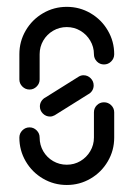

<svg xmlns="http://www.w3.org/2000/svg" viewBox="-20 -538 388 558"><path d="M282.2 -240.7Q294.4 -240.7 303.1 -232.2Q311.9 -223.7 311.9 -211.5V-138.1Q311.9 -100.7 293.3 -69.1Q274.8 -37.4 243.1 -18.9Q211.5 -0.4 174.1 -0.4Q136.7 -0.4 105 -18.9Q73.3 -37.4 54.8 -69.1Q36.3 -100.7 36.3 -138.1Q36.3 -150.4 45 -159.1Q53.7 -167.8 65.9 -167.8Q77.8 -167.8 86.5 -159.1Q95.2 -150.4 95.2 -138.1Q95.2 -116.7 105.7 -98.5Q116.3 -80.4 134.4 -69.8Q152.6 -59.3 174.1 -59.3Q195.6 -59.3 213.5 -69.8Q231.5 -80.4 242.2 -98.5Q253 -116.7 253 -138.1V-211.5Q253 -223.7 261.5 -232.2Q270 -240.7 282.2 -240.7ZM222.6 -319.3Q234.8 -319.3 243.5 -310.6Q252.2 -301.9 252.2 -289.6Q252.2 -281.5 247.8 -274.4Q243.3 -267.4 235.9 -263.7L138.9 -203Q132.2 -199.3 125.6 -199.3Q113.3 -199.3 104.6 -208Q95.9 -216.7 95.9 -228.9Q95.9 -237 100.4 -244.1Q104.8 -251.1 112.2 -254.8L209.3 -315.6Q215.6 -319.3 222.6 -319.3ZM65.9 -277.8Q53.7 -277.8 45 -286.5Q36.3 -295.2 36.3 -307V-380.4Q36.3 -417.8 54.8 -449.4Q73.3 -481.1 105 -499.6Q136.7 -518.1 174.1 -518.1Q211.5 -518.1 243.1 -499.6Q274.8 -481.1 293.3 -449.4Q311.9 -417.8 311.9 -380.4Q311.9 -368.1 303.1 -359.4Q294.4 -350.7 282.2 -350.7Q270 -350.7 261.5 -359.4Q253 -368.1 253 -380.4Q253 -401.9 242.2 -420Q231.5 -438.1 213.5 -448.7Q195.6 -459.3 174.1 -459.3Q152.6 -459.3 134.4 -448.7Q116.3 -438.1 105.7 -420Q95.2 -401.9 95.2 -380.4V-307Q95.2 -295.2 86.5 -286.5Q77.8 -277.8 65.9 -277.8Z"/></svg>

Font: 26F Galaxy Hebrew Medium
Style: Regular
Weight: 500
Designer: C₂₉H₂₅N₃O₅
Version: Version 1.000